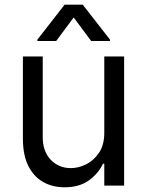

<svg xmlns="http://www.w3.org/2000/svg" viewBox="-20 -784 621 811"><path d="M420.5 -223V-545.5H504.3V0H420.5V-92.3H414.8Q395.6 -50.8 355.1 -21.8Q314.6 7.1 252.8 7.1Q201.7 7.1 161.9 -15.4Q122.2 -38 99.4 -83.6Q76.7 -129.3 76.7 -198.9V-545.5H160.5V-204.5Q160.5 -144.9 194.1 -109.4Q227.6 -73.9 279.8 -73.9Q311.1 -73.9 343.6 -89.8Q376.1 -105.8 398.3 -138.8Q420.5 -171.9 420.5 -223ZM365.1 -610.8 291.2 -710.2 217.3 -610.8H137.8V-616.5L252.8 -764.2H329.5L444.6 -616.5V-610.8Z"/></svg>

Font: InterMG
Style: Regular
Weight: 400
Designer: Rasmus Andersson
Foundry: rsms
Version: Version 3.019;December 26, 2023;FontCreator 15.0.0.2955 64-b